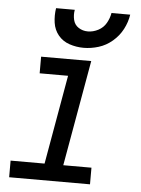

<svg xmlns="http://www.w3.org/2000/svg" viewBox="-53 -786 606 828"><g transform="rotate(5 250.0 -372.0)"><path d="M18 0V-72H165L233 -458H110V-530H327L246 -72H368V0ZM289 -584Q257 -584 227.5 -594Q198 -604 179 -627Q160 -650 155.5 -681Q151 -712 156 -744H237Q233 -722 238 -700.5Q243 -679 261 -667.5Q279 -656 301 -656Q324 -656 346 -667.5Q368 -679 380 -700Q392 -721 396 -744H477Q472 -711 456 -680.5Q440 -650 413 -627Q386 -604 353.5 -594Q321 -584 289 -584Z"/></g></svg>

Font: Iosevka SS08
Style: Italic
Weight: 400
Italic angle: -10°
Monospace: yes
Designer: Belleve Invis
Foundry: Belleve Invis
Version: 2.1.0; ttfautohint (v1.8.2)